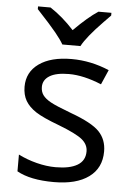

<svg xmlns="http://www.w3.org/2000/svg" viewBox="-55 -807 586 858"><g transform="rotate(5 238.5 -378.0)"><path d="M431.2 -146Q431.2 -71.3 375.5 -30.8Q319.8 9.8 219.2 9.8Q112.8 9.8 53.2 -23.9V-99.1Q91.8 -79.6 136 -68.4Q180.2 -57.1 221.2 -57.1Q284.7 -57.1 318.8 -77.4Q353 -97.7 353 -139.2Q353 -170.4 325.9 -192.6Q298.8 -214.8 220.2 -245.1Q145.5 -272.9 114 -293.7Q82.5 -314.5 67.1 -340.8Q51.8 -367.2 51.8 -403.8Q51.8 -469.2 105 -507.1Q158.2 -544.9 251 -544.9Q337.4 -544.9 419.9 -509.8L391.1 -443.8Q310.5 -477.1 245.1 -477.1Q187.5 -477.1 158.2 -459Q128.9 -440.9 128.9 -409.2Q128.9 -387.7 139.9 -372.6Q150.9 -357.4 175.3 -343.8Q199.7 -330.1 269 -304.2Q364.3 -269.5 397.7 -234.4Q431.2 -199.2 431.2 -146ZM80.6 -766.1H136.7Q192.4 -730 243.7 -673.8Q307.1 -737.3 351.6 -766.1H409.7V-753.9L377.4 -720.7Q307.1 -648.4 284.7 -606H203.6Q192.4 -626 167.5 -656.7Q142.6 -687.5 80.6 -753.9Z"/></g></svg>

Font: f3_1792  
Style: Regular
Weight: 400
Foundry: Ascender Corporation
Version: Version 1.10